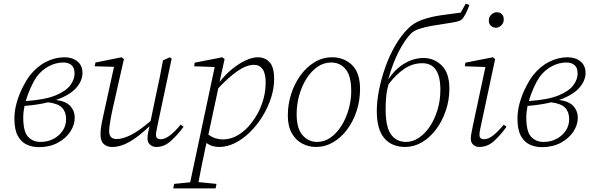

<svg xmlns="http://www.w3.org/2000/svg" viewBox="-20 -803 3274 1066"><path d="M183 -376Q166 -351 150 -315.5Q134 -280 123 -242Q229 -249 287.5 -273Q346 -297 370 -329.5Q394 -362 394 -394Q394 -427 377 -441.5Q360 -456 332 -456Q291 -456 251.5 -435.5Q212 -415 183 -376ZM196 14Q159 14 128 -0.5Q97 -15 78.5 -49.5Q60 -84 60 -144Q60 -189 73 -234Q86 -279 106 -318.5Q126 -358 145 -383Q184 -433 234.5 -459Q285 -485 338 -485Q382 -485 410 -462Q438 -439 438 -398Q438 -355 403 -315Q368 -275 291 -248Q346 -241 370.5 -214Q395 -187 395 -150Q395 -109 370 -71.5Q345 -34 300 -10Q255 14 196 14ZM109 -152Q109 -73 135.5 -44Q162 -15 205 -15Q244 -15 276 -31.5Q308 -48 327.5 -76.5Q347 -105 347 -142Q347 -181 325 -204.5Q303 -228 247 -235Q219 -228 186.5 -223Q154 -218 116 -215Q113 -199 111 -183Q109 -167 109 -152Z M602 13Q574 13 556 -3.5Q538 -20 538 -57Q538 -86 545 -121Q552 -156 559 -186L613 -432L506 -435L510 -456L655 -485L668 -475L606 -201Q599 -170 592.5 -132.5Q586 -95 586 -75Q586 -31 628 -31Q660 -31 704.5 -52.5Q749 -74 816 -131L846 -275Q857 -323 866.5 -371.5Q876 -420 885 -468L923 -485L933 -477L856 -114Q853 -98 849.5 -81.5Q846 -65 846 -54Q846 -30 873 -30Q896 -30 924 -51.5Q952 -73 983 -111L999 -99Q966 -54 929 -20.5Q892 13 848 13Q828 13 813.5 0.5Q799 -12 799 -35Q799 -49 801.5 -63Q804 -77 810 -102Q749 -44 699 -15.5Q649 13 602 13Z M942 243 947 218 1036 209 1172 -431 1058 -435 1061 -455 1214 -485 1227 -475 1199 -348Q1231 -389 1268.5 -419.5Q1306 -450 1343.5 -467.5Q1381 -485 1412 -485Q1451 -485 1476.5 -458Q1502 -431 1502 -364Q1502 -312 1484.5 -258.5Q1467 -205 1437 -156.5Q1407 -108 1368 -69.5Q1329 -31 1285 -9Q1241 13 1197 13Q1178 13 1160.5 8Q1143 3 1126 -9Q1110 65 1100 115.5Q1090 166 1082 208L1182 218L1177 243ZM1391 -443Q1348 -443 1298 -408Q1248 -373 1192 -313L1137 -56Q1157 -41 1177 -35Q1197 -29 1218 -29Q1263 -29 1304.5 -54.5Q1346 -80 1377 -122Q1414 -169 1434.5 -227Q1455 -285 1455 -343Q1455 -395 1438 -419Q1421 -443 1391 -443Z M1734 13Q1695 13 1659.5 -5Q1624 -23 1601 -62Q1578 -101 1578 -162Q1578 -223 1596.5 -281Q1615 -339 1648.5 -385Q1682 -431 1727 -458Q1772 -485 1824 -485Q1889 -485 1934 -442.5Q1979 -400 1979 -308Q1979 -245 1960 -187Q1941 -129 1907.5 -84Q1874 -39 1829.5 -13Q1785 13 1734 13ZM1740 -15Q1782 -15 1816.5 -40Q1851 -65 1876.5 -106Q1902 -147 1916 -197Q1930 -247 1930 -297Q1930 -382 1899 -419Q1868 -456 1819 -456Q1777 -456 1742 -431.5Q1707 -407 1681 -365.5Q1655 -324 1641 -273Q1627 -222 1627 -170Q1627 -89 1660 -52Q1693 -15 1740 -15Z M2229 13Q2156 13 2114 -35.5Q2072 -84 2072 -187Q2072 -241 2084.5 -304Q2097 -367 2119.5 -430.5Q2142 -494 2174 -549.5Q2206 -605 2245 -644Q2278 -677 2325 -693.5Q2372 -710 2427 -718Q2482 -726 2538 -733L2566 -783L2586 -775Q2576 -747 2565.5 -726.5Q2555 -706 2544 -695Q2536 -687 2510 -681.5Q2484 -676 2448.5 -671Q2413 -666 2376.5 -659.5Q2340 -653 2309 -643Q2278 -633 2262 -617Q2230 -585 2196 -521Q2162 -457 2135 -361Q2172 -418 2224 -449.5Q2276 -481 2331 -481Q2391 -481 2433 -439Q2475 -397 2475 -311Q2475 -247 2455 -188.5Q2435 -130 2401 -84.5Q2367 -39 2322.5 -13Q2278 13 2229 13ZM2235 -15Q2271 -15 2305 -37.5Q2339 -60 2366 -100Q2393 -140 2409 -192.5Q2425 -245 2425 -305Q2425 -452 2325 -452Q2270 -452 2224 -420.5Q2178 -389 2138 -336Q2128 -305 2124.5 -270Q2121 -235 2121 -197Q2121 -98 2151 -56.5Q2181 -15 2235 -15Z M2594 -32Q2594 -48 2597 -62.5Q2600 -77 2605 -103L2675 -431L2561 -435L2564 -455L2716 -485L2729 -475L2652 -114Q2648 -98 2645 -81.5Q2642 -65 2642 -54Q2642 -30 2668 -30Q2691 -30 2718.5 -51.5Q2746 -73 2777 -111L2792 -99Q2760 -54 2723.5 -20.5Q2687 13 2641 13Q2622 13 2608 1Q2594 -11 2594 -32ZM2734 -649Q2718 -649 2706 -659.5Q2694 -670 2694 -689Q2694 -709 2708 -722Q2722 -735 2738 -735Q2755 -735 2766 -724.5Q2777 -714 2777 -695Q2777 -676 2763.5 -662.5Q2750 -649 2734 -649Z M2976 -376Q2959 -351 2943 -315.5Q2927 -280 2916 -242Q3022 -249 3080.5 -273Q3139 -297 3163 -329.5Q3187 -362 3187 -394Q3187 -427 3170 -441.5Q3153 -456 3125 -456Q3084 -456 3044.5 -435.5Q3005 -415 2976 -376ZM2989 14Q2952 14 2921 -0.5Q2890 -15 2871.5 -49.5Q2853 -84 2853 -144Q2853 -189 2866 -234Q2879 -279 2899 -318.5Q2919 -358 2938 -383Q2977 -433 3027.5 -459Q3078 -485 3131 -485Q3175 -485 3203 -462Q3231 -439 3231 -398Q3231 -355 3196 -315Q3161 -275 3084 -248Q3139 -241 3163.5 -214Q3188 -187 3188 -150Q3188 -109 3163 -71.5Q3138 -34 3093 -10Q3048 14 2989 14ZM2902 -152Q2902 -73 2928.5 -44Q2955 -15 2998 -15Q3037 -15 3069 -31.5Q3101 -48 3120.5 -76.5Q3140 -105 3140 -142Q3140 -181 3118 -204.5Q3096 -228 3040 -235Q3012 -228 2979.5 -223Q2947 -218 2909 -215Q2906 -199 2904 -183Q2902 -167 2902 -152Z"/></svg>

Font: Source Serif Pro Light
Style: Italic
Weight: 300
Italic angle: -12°
Designer: Frank Grießhammer
Foundry: Adobe Systems Incorporated
Version: Version 3.001;hotconv 1.0.111;makeotfexe 2.5.65597